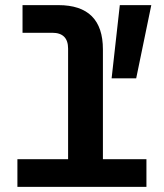

<svg xmlns="http://www.w3.org/2000/svg" viewBox="-20 -730 640 750"><path d="M48 0V-108H246V-540Q246 -602 184 -602H68V-710H208Q382 -710 382 -537V-108H552V0ZM416 -424 448 -710H571L512 -424Z"/></svg>

Font: Geist Mono
Style: Bold
Weight: 700
Monospace: yes
Designer: Basement.studio, Andrés Briganti, Mateo Zaragoza
Foundry: Basement.studio, Vercel, Andrés Briganti, Guido Ferreyra, Mateo Zaragoza
Version: Version 1.500; ttfautohint (v1.8.4.7-5d5b)